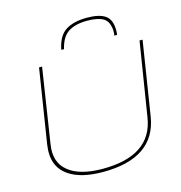

<svg xmlns="http://www.w3.org/2000/svg" viewBox="-130 -1032 1095 1159"><g transform="rotate(-15 417.5 -452.5)"><path d="M372 10Q234 10 159 -41.5Q84 -93 84 -190Q84 -200 85 -210Q86 -220 88 -238L161 -700H180L108 -234Q90 -125 161 -67Q232 -9 375 -9Q679 -9 715 -238L789 -700H808L735 -238Q695 10 372 10ZM517 -915Q594 -915 631.5 -889Q669 -863 669 -796Q669 -789 668.5 -781.5Q668 -774 667 -768L650 -767Q651 -775 651.5 -783Q652 -791 652 -800Q648 -857 614 -877Q580 -897 514 -897Q439 -897 395.5 -868.5Q352 -840 335 -767L318 -768Q335 -853 385 -884Q435 -915 517 -915Z"/></g></svg>

Font: Georama Extended Thin
Style: Italic
Weight: 100
Width: 7
Italic angle: -9°
Designer: Jean-Baptiste Levee
Foundry: Production Type
Version: Version 1.000